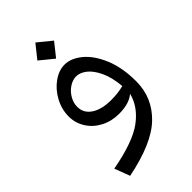

<svg xmlns="http://www.w3.org/2000/svg" viewBox="-253 -652 1001 1001"><g transform="rotate(-45 247.0 -151.5)"><path d="M450 -57Q450 62 364.5 145.5Q279 229 79 269L47 184Q215 153 289 97.5Q363 42 381 -34Q343 0 267 0Q212 0 167 -23.5Q122 -47 96.5 -87.5Q71 -128 71 -176Q71 -229 97 -277Q123 -325 164 -354Q205 -383 247 -383Q294 -383 341 -344.5Q388 -306 419 -232Q450 -158 450 -57ZM289 -80Q340 -80 381 -91Q375 -160 353 -206.5Q331 -253 302.5 -275Q274 -297 246 -297Q221 -297 195.5 -280.5Q170 -264 154 -236.5Q138 -209 138 -180Q138 -134 178.5 -107Q219 -80 289 -80ZM162 -498 221 -572 297 -510 238 -436Z"/></g></svg>

Font: FiraGO Book
Style: Italic
Weight: 350
Italic angle: -8°
Designer: bBox Type GmbH
Foundry: bBox Type GmbH
Version: Version 1.001